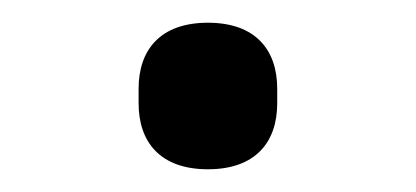

<svg xmlns="http://www.w3.org/2000/svg" viewBox="-20 -389 366 169"><path d="M163 -240C205 -240 224 -264 224 -298V-311C224 -345 205 -369 163 -369C121 -369 102 -345 102 -311V-298C102 -264 121 -240 163 -240Z"/></svg>

Font: IBM Plex Arabic
Style: Regular
Weight: 400
Designer: Mike Abbink, Paul van der Laan, Pieter van Rosmalen, Wael Morcos, Khajak Apelian
Foundry: Bold Monday
Version: Version 1.0